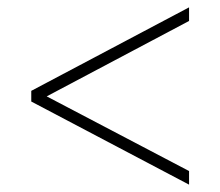

<svg xmlns="http://www.w3.org/2000/svg" viewBox="-20 -619 599 522"><path d="M494 -117 65 -343V-372L494 -599V-562L107 -357L494 -154Z"/></svg>

Font: Noto Serif Kannada ExtraLight
Style: Regular
Weight: 250
Version: Version 2.003